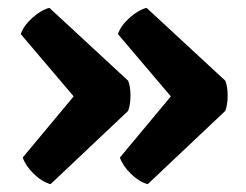

<svg xmlns="http://www.w3.org/2000/svg" viewBox="-20 -501 629 490"><path d="M38 -99 168 -255 33 -414Q40 -435 62 -455Q84 -475 106 -481L307 -295Q313 -280 313 -257Q313 -234 307 -218L109 -31Q87 -37 66 -57.5Q45 -78 38 -99ZM286 -99 416 -255 281 -414Q288 -435 310 -455Q332 -475 354 -481L555 -295Q561 -280 561 -257Q561 -234 555 -218L357 -31Q335 -37 314 -57.5Q293 -78 286 -99Z"/></svg>

Font: Signika
Style: Semibold
Weight: 600
Designer: Anna Giedrys
Foundry: Anna Giedrys
Version: Version 1.001